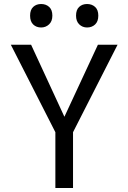

<svg xmlns="http://www.w3.org/2000/svg" viewBox="-20 -937 640 957"><path d="M256 -278 34 -714H135L301 -355L468 -714H566L344 -278V0H256ZM130 -859Q130 -888 145.5 -902.5Q161 -917 185 -917Q209 -917 225 -902.5Q241 -888 241 -859Q241 -831 224.5 -815.5Q208 -800 185 -800Q161 -800 145.5 -815Q130 -830 130 -859ZM359 -859Q359 -888 374.5 -902.5Q390 -917 414 -917Q438 -917 454 -902.5Q470 -888 470 -859Q470 -830 454 -815Q438 -800 414 -800Q391 -800 375 -815.5Q359 -831 359 -859Z"/></svg>

Font: Noto Sans Mono UI
Style: Regular
Weight: 400
Monospace: yes
Designer: Monotype Design team
Foundry: Monotype Imaging Inc.
Version: Version 1.000